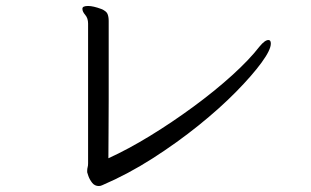

<svg xmlns="http://www.w3.org/2000/svg" viewBox="-20 -645 1040 643"><path d="M272 -73Q272 -80 273.5 -85Q275 -90 275 -98V-566Q275 -584 265.5 -595Q256 -606 256 -615V-616Q256 -625 275 -625Q292 -625 319 -615Q336 -608 340 -598.5Q344 -589 344 -575V-311Q344 -253 343.5 -201Q343 -149 343 -115Q409 -145 482.5 -190Q556 -235 627.5 -287.5Q699 -340 757 -392.5Q815 -445 849 -489Q867 -511 879 -511Q887 -511 887 -499Q887 -478 856 -435.5Q825 -393 771 -338Q717 -283 645 -225Q573 -167 491 -114.5Q409 -62 323 -25Q317 -22 311 -22Q297 -22 288.5 -33Q280 -44 276 -55.5Q272 -67 272 -68Z"/></svg>

Font: Klee One SemiBold
Style: Regular
Weight: 600
Designer: Fontworks Inc.
Foundry: Fontworks Inc.
Version: Version 1.00;January 12, 2022;FontCreator 13.0.0.2683 64-bit